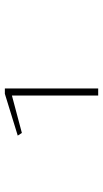

<svg xmlns="http://www.w3.org/2000/svg" viewBox="163 -833 424 790"><g transform="rotate(-90 375.0 -438.0)"><path d="M377 -246V-601L223 -560L212 -577L384 -630H406V-246Z"/></g></svg>

Font: Inconsolata ExtraExpanded ExtraLight
Style: Regular
Weight: 200
Width: 8
Monospace: yes
Designer: Raph Levien, Cyreal, Brenton Simpson
Foundry: Raph Levien, Cyreal, Google
Version: Version 3.100; ttfautohint (v1.8.4.7-5d5b)